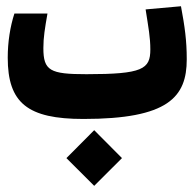

<svg xmlns="http://www.w3.org/2000/svg" viewBox="-20 -378 626 618"><path d="M248.5 4.9C521.5 4.9 581.1 -65.4 581.1 -187C581.1 -248 574.7 -292.5 562.5 -357.9L448.7 -347.7C458 -288.1 463.9 -257.3 463.9 -218.8C463.9 -155.3 439 -139.2 258.3 -139.2C141.1 -139.2 119.6 -150.4 119.6 -223.1C119.6 -258.3 124.5 -286.6 132.8 -334.5H26.4C12.7 -292.5 4.9 -242.7 4.9 -192.4C4.9 -46.4 68.8 4.9 248.5 4.9ZM283.2 220.2 372.6 130.9 283.2 41 193.8 130.9Z"/></svg>

Font: Cascadia Mono NF
Style: Bold
Weight: 700
Monospace: yes
Designer: Aaron Bell
Foundry: Saja Typeworks
Version: Version 2404.023